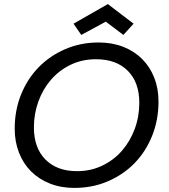

<svg xmlns="http://www.w3.org/2000/svg" viewBox="-20 -913 826 940"><path d="M756 -416Q756 -326 725 -248.5Q694 -171 639 -114.5Q584 -58 508.5 -25.5Q433 7 344 7Q278 7 224 -14.5Q170 -36 132 -74Q94 -112 73 -165.5Q52 -219 52 -283Q52 -373 83 -450Q114 -527 169 -583.5Q224 -640 299.5 -672.5Q375 -705 463 -705Q530 -705 584 -683.5Q638 -662 676 -624Q714 -586 735 -533Q756 -480 756 -416ZM146 -289Q146 -189 202.5 -132Q259 -75 357 -75Q424 -75 480.5 -102Q537 -129 577 -175Q617 -221 639.5 -281.5Q662 -342 662 -410Q662 -510 605.5 -566.5Q549 -623 450 -623Q382 -623 326 -596Q270 -569 230 -523Q190 -477 168 -416.5Q146 -356 146 -289ZM634 -797 584 -742 498 -807 378 -742 340 -797 508 -893Z"/></svg>

Font: SVN-Poppins
Style: Italic
Weight: 400
Italic angle: -10°
Designer: Ninad Kale (Devanagari), Jonny Pinhorn (Latin)
Foundry: Indian Type Foundry
Version: Version 3.002 2017; ttfautohint (v1.8.3)